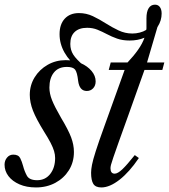

<svg xmlns="http://www.w3.org/2000/svg" viewBox="-42 -792 724 822"><path d="M392 10.5Q367 10.5 357.5 -4.8Q348 -20 348 -52.5Q348 -66.5 351.8 -86.2Q355.5 -106 367.8 -144.5Q380 -183 405 -252L491.5 -492.5H423.5L432 -524.5H504Q530.5 -552.5 549 -578.8Q567.5 -605 576.5 -630.5Q562.5 -624.5 546.5 -621.5Q530.5 -618.5 513 -618.5Q482.5 -618.5 459.2 -626.8Q436 -635 415.8 -645.8Q395.5 -656.5 375.2 -664.8Q355 -673 331 -673Q296.5 -673 277.8 -655.2Q259 -637.5 259 -604Q259 -578 271.8 -558Q284.5 -538 317 -510.5L296 -498.5Q255.5 -529.5 234.2 -567Q213 -604.5 213 -645.5Q213 -688 235.2 -712Q257.5 -736 296 -736Q327.5 -736 355.5 -722.8Q383.5 -709.5 410.5 -692.2Q437.5 -675 465.5 -661.8Q493.5 -648.5 524.5 -648.5Q540.5 -648.5 556.2 -652.5Q572 -656.5 584 -664Q585 -667 585 -670Q585 -673 585 -676V-713.5Q585 -742 594.5 -757Q604 -772 621.5 -772Q635 -772 642.5 -761.8Q650 -751.5 650 -734Q650 -719.5 645.8 -705Q641.5 -690.5 632 -676L587.5 -524.5H661.5L653 -492.5H576.5L508.5 -301.5Q481.5 -227 466 -183.2Q450.5 -139.5 443 -117.5Q435.5 -95.5 433.2 -86.5Q431 -77.5 431 -72Q431 -48.5 449 -48.5Q462 -48.5 481.8 -67.2Q501.5 -86 535 -128L552.5 -115.5Q512 -55.5 469.8 -22.5Q427.5 10.5 392 10.5ZM112 10.5Q71.5 10.5 41.2 -2.8Q11 -16 -5.8 -38Q-22.5 -60 -22.5 -87Q-22.5 -104.5 -12 -117.2Q-1.5 -130 15 -130Q37 -130 44.5 -115Q52 -100 57 -81Q62.5 -59.5 73 -40Q83.5 -20.5 117 -20.5Q152 -20.5 173 -47.2Q194 -74 194 -115.5Q194 -130 189.5 -145.2Q185 -160.5 174.5 -180.8Q164 -201 146 -229.5Q113 -283 99.2 -318.2Q85.5 -353.5 85.5 -386Q85.5 -427 106.2 -460.8Q127 -494.5 162 -514.5Q197 -534.5 239.5 -534.5Q274.5 -534.5 303.5 -521.8Q332.5 -509 350 -488.2Q367.5 -467.5 367.5 -443.5Q367.5 -425.5 356.8 -414Q346 -402.5 329.5 -402.5Q298 -402.5 292.5 -446Q288.5 -482.5 279.5 -494Q270.5 -505.5 244.5 -505.5Q208 -505.5 188.8 -481.5Q169.5 -457.5 169.5 -417Q169.5 -391.5 180.8 -363.2Q192 -335 219.5 -287.5Q250.5 -236 262.5 -204Q274.5 -172 274.5 -141.5Q274.5 -97.5 253 -63.2Q231.5 -29 194.8 -9.2Q158 10.5 112 10.5Z"/></svg>

Font: Libre Caslon Condensed
Style: Italic
Weight: 400
Italic angle: -22.583°
Designer: Pablo Impallari, Rodrigo Fuenzalida, Katja Schimmel, Ertekin Erdin
Foundry: Pablo Impallari, Rodrigo Fuenzalida
Version: Version 2.000;gftools[0.9.33]